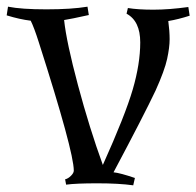

<svg xmlns="http://www.w3.org/2000/svg" viewBox="-46 -549 588 575"><path d="M353 6Q310 0 245.5 0Q181 0 152 4L149 -12Q158 -14 166.5 -22.5Q175 -31 175 -38Q175 -95 70 -423Q56 -467 46 -487Q13 -491 -26 -503L-22 -529Q18 -521 93 -521Q168 -521 216 -529L220 -504Q166 -492 146 -489Q153 -423 187.5 -294Q222 -165 262 -55Q329 -204 351.5 -281Q374 -358 374 -422Q374 -486 333 -508L337 -525Q367 -520 413.5 -520Q460 -520 518 -528L522 -502Q488 -491 458 -486Q462 -456 462 -431.5Q462 -407 454.5 -372.5Q447 -338 420 -278Q385 -204 294 -33Q314 -31 358 -16Z"/></svg>

Font: Almendra SC
Style: Regular
Weight: 400
Designer: Ana Sanfelippo
Foundry: Ana Sanfelippo
Version: Version 1.003